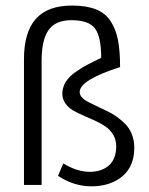

<svg xmlns="http://www.w3.org/2000/svg" viewBox="-20 -655 527 680"><path d="M391.6 -136.2Q391.6 -159.7 381.1 -177.5Q370.6 -195.3 353.8 -206.8Q336.9 -218.3 316.7 -227.5Q296.4 -236.8 275.9 -245.6Q255.4 -254.4 238.5 -264.2Q221.7 -273.9 211.2 -289.3Q200.7 -304.7 200.7 -324.2Q200.7 -334 203.4 -343Q206.1 -352.1 209.7 -359.6Q213.4 -367.2 220.5 -375.2Q227.5 -383.3 233.9 -389.2Q240.2 -395 251.2 -402.3Q262.2 -409.7 270.3 -414.8Q278.3 -419.9 292 -427Q305.7 -434.1 314.5 -438.5Q323.2 -442.9 338.4 -450.2Q338.4 -524.9 316.4 -554.2Q294.4 -583.5 232.9 -583.5Q176.8 -583.5 152.1 -548.8Q127.4 -514.2 127.4 -439.9V0H64.9V-445.3Q64.9 -541 106.9 -588.1Q148.9 -635.3 234.9 -635.3Q285.6 -635.3 319.3 -622.1Q353 -608.9 371.8 -580.1Q390.6 -551.3 397.9 -512.9Q405.3 -474.6 405.3 -417.5Q262.2 -371.6 262.2 -329.1Q262.2 -318.8 270.5 -309.8Q278.8 -300.8 292.5 -293.9Q306.2 -287.1 323.5 -278.6Q340.8 -270 358.9 -261.7Q377 -253.4 394.3 -241Q411.6 -228.5 425.3 -214.1Q439 -199.7 447.3 -178.5Q455.6 -157.2 455.6 -131.8Q455.6 -51.3 391.6 -15.6Q354 4.9 303.7 4.9Q241.7 4.9 185.5 -32.2L204.1 -76.2Q219.2 -66.9 235.1 -60.1Q251 -53.2 267.1 -49.8Q283.2 -46.4 298.3 -46.4Q317.9 -46.4 334.5 -51.8Q351.1 -57.1 364 -67.6Q377 -78.1 384.3 -95.7Q391.6 -113.3 391.6 -136.2Z"/></svg>

Font: Anaheim
Style: Regular
Weight: 400
Designer: vernon adams
Foundry: vernon adams
Version: Version 1.002; ttfautohint (v0.93.5-3d13) -l 8 -r 50 -G 200 